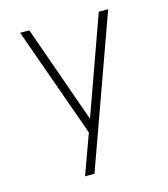

<svg xmlns="http://www.w3.org/2000/svg" viewBox="-110 -822 796 908"><g transform="rotate(-15 288.0 -367.5)"><path d="M194 0H240L504 -735H458L287 -257L118 -735H73L265 -196L231 -102Q222 -76 212.5 -51Q203 -26 194 0Z"/></g></svg>

Font: Iosevka Sparkle Extralight
Style: Regular
Weight: 200
Designer: Belleve Invis
Foundry: Belleve Invis
Version: Version 4.5.0; ttfautohint (v1.8.3)